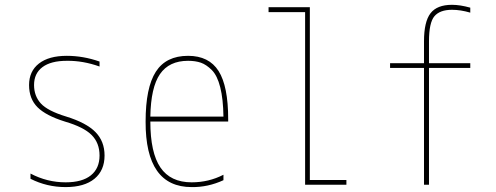

<svg xmlns="http://www.w3.org/2000/svg" viewBox="-20 -760 2040 790"><path d="M254.9 -530.3Q322.3 -530.3 389.6 -506.8V-486.3Q321.3 -510.7 254.9 -509.8Q189.5 -509.8 154.8 -483.9Q120.1 -458 120.1 -410.2Q120.1 -365.2 147.9 -334.5Q175.8 -303.7 252.9 -280.3Q335 -254.9 372.6 -216.8Q410.2 -178.7 410.2 -120.1Q410.2 -58.6 368.7 -24.4Q327.1 9.8 250 9.8Q172.9 9.8 105.5 -24.4V-45.9Q173.8 -9.8 250 -9.8Q318.4 -9.8 354 -38.6Q389.6 -67.4 389.6 -120.1Q389.6 -171.9 356.9 -204.6Q324.2 -237.3 247.1 -259.8Q168.9 -284.2 134.3 -318.8Q99.6 -353.5 99.6 -410.2Q99.6 -466.8 140.1 -498.5Q180.7 -530.3 254.9 -530.3Z M598.6 -259.8Q598.6 -131.8 640.1 -70.8Q681.6 -9.8 768.6 -9.8Q838.9 -9.8 899.4 -41V-18.6Q835.9 10.7 768.6 9.8Q578.1 9.8 579.1 -259.8Q579.1 -399.4 621.1 -464.8Q663.1 -530.3 753.9 -530.3Q839.8 -530.3 879.4 -467.8Q918.9 -405.3 918.9 -269.5V-259.8ZM598.6 -280.3H899.4Q898.4 -352.5 886.2 -400.9Q874 -449.2 851.6 -471.7Q829.1 -494.1 806.6 -502Q784.2 -509.8 753.9 -509.8Q675.8 -509.8 638.2 -455.1Q600.6 -400.4 598.6 -280.3Z M1254.9 -730.5V-19.5H1405.3V0H1235.4V-710H1085V-730.5Z M1839.8 -719.7Q1790 -719.7 1767.6 -693.4Q1745.1 -667 1745.1 -589.8V-500H1915V-480.5H1745.1V0H1724.6V-480.5H1585V-500H1724.6V-589.8Q1724.6 -670.9 1751.5 -705.6Q1778.3 -740.2 1839.8 -740.2Q1873 -740.2 1915 -728.5V-708Q1875 -719.7 1839.8 -719.7Z"/></svg>

Font: Mgen+ 1mn thin
Style: Regular
Weight: 100
Designer: [Source Han Sans]
Ryoko NISHIZUKA  (kana & ideographs); Paul D. Hunt (Latin, Greek & Cyrillic); Wenlong ZHANG  (bopomofo
Version: Version 1.059.20150602